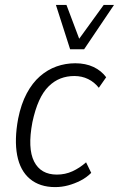

<svg xmlns="http://www.w3.org/2000/svg" viewBox="-20 -755 485 783"><path d="M205 8Q142 8 102 -25.5Q62 -59 50 -122Q38 -185 54 -271Q66 -331 89 -374Q112 -417 143 -444Q174 -471 210.5 -484Q247 -497 287 -497Q329 -497 361 -482Q393 -467 413 -440L383 -397Q365 -420 339.5 -432.5Q314 -445 283 -445Q253 -445 227 -435Q201 -425 178.5 -403Q156 -381 139.5 -344.5Q123 -308 112 -256Q92 -150 119 -96.5Q146 -43 212 -43Q246 -43 275.5 -56.5Q305 -70 331 -93L352 -50Q333 -31 308.5 -18.5Q284 -6 258 1Q232 8 205 8ZM266 -554 208 -735H251L303 -597L403 -735H445L323 -554Z"/></svg>

Font: Nunito Sans 10pt Condensed Light
Style: Italic
Weight: 300
Width: 3
Italic angle: -9°
Designer: Vernon Adams
Foundry: Vernon Adams
Version: Version 3.101;gftools[0.9.27]